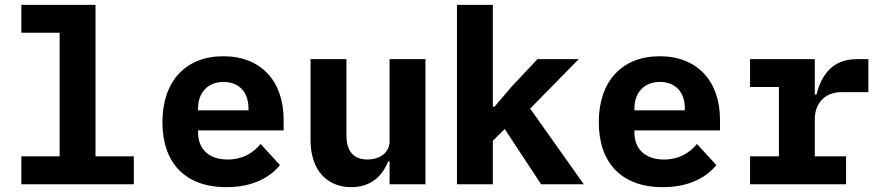

<svg xmlns="http://www.w3.org/2000/svg" viewBox="-20 -760 3640 792"><path d="M68 0H532V-115H374V-740H68V-625H226V-115H68Z M914 12C1025 12 1095 -30 1135 -79L1055 -166C1023 -128 980 -102 919 -102C840 -102 797 -147 797 -213V-222H1150V-266C1150 -427 1055 -528 901 -528C746 -528 650 -425 650 -256C650 -91 741 12 914 12ZM902 -422C966 -422 1005 -380 1005 -313V-305H797V-313C797 -379 838 -422 902 -422Z M1587 0H1735V-516H1587V-177C1587 -127 1542 -102 1496 -102C1438 -102 1409 -137 1409 -202V-516H1261V-182C1261 -57 1330 12 1429 12C1512 12 1558 -36 1581 -94H1587Z M1865 0H2013V-179L2062 -228L2212 0H2388L2167 -312L2367 -516H2197L2089 -401L2020 -320H2013V-740H1865Z M2714 12C2825 12 2895 -30 2935 -79L2855 -166C2823 -128 2780 -102 2719 -102C2640 -102 2597 -147 2597 -213V-222H2950V-266C2950 -427 2855 -528 2701 -528C2546 -528 2450 -425 2450 -256C2450 -91 2541 12 2714 12ZM2702 -422C2766 -422 2805 -380 2805 -313V-305H2597V-313C2597 -379 2638 -422 2702 -422Z M3074 0H3470V-115H3341V-268C3341 -330 3379 -380 3452 -380H3562V-516H3513C3411 -516 3367 -446 3348 -370H3341V-516H3074V-401H3193V-115H3074Z"/></svg>

Font: IBM Plex Mono
Style: Bold
Weight: 700
Monospace: yes
Designer: Mike Abbink, Paul van der Laan, Pieter van Rosmalen
Foundry: Bold Monday
Version: Version 2.004